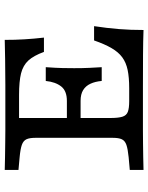

<svg xmlns="http://www.w3.org/2000/svg" viewBox="70 -680 611 790"><g transform="rotate(-90 375.0 -285.5)"><path d="M234.7 -2.4Q210.5 -2.4 181.4 -2Q152.3 -1.6 123.2 -1.2Q94.1 -0.8 70.2 0V-56.5L122.8 -61.2Q156.3 -64.5 173.4 -70.4Q190.5 -76.4 196.5 -89.4Q202.4 -102.3 202.4 -125.8V-445.2Q202.4 -468.7 196.5 -481.6Q190.5 -494.5 173.4 -500.6Q156.3 -506.6 122.8 -509.7L70.2 -514.5V-571Q94.1 -570.2 123.2 -569.8Q152.3 -569.4 181.4 -569Q210.5 -568.5 234.7 -568.5H244.4H419.6Q480 -568.5 525.4 -569.4Q570.7 -570.2 605.4 -571Q605.3 -529.4 607.7 -490.2Q610 -451.1 614.8 -409.7H555.9Q540.5 -452 520.5 -473.8Q500.4 -495.6 467.5 -503.9Q434.5 -512.1 378.9 -512.1H284V-136.1Q284 -103.9 289.2 -87Q294.4 -70.2 309.4 -64.5Q324.3 -58.9 353.3 -58.9H406.4Q451 -58.9 481.6 -65.3Q512.3 -71.7 533.7 -87.5Q555.1 -103.3 571.4 -131.4Q587.8 -159.4 603.1 -203.4H661.9Q653.9 -150.9 649.9 -102Q646 -53.2 646.1 0Q602.4 -1.6 544.8 -2Q487.2 -2.4 411.6 -2.4H244.4ZM248.9 -258.9V-315.3H439.5V-258.9ZM436.4 -172Q434 -199 424.9 -218.4Q415.9 -237.9 398.8 -248.4Q381.8 -258.9 354.4 -258.9V-315.3Q395.4 -315.3 413.8 -338.7Q432.3 -362.2 436.4 -402.2H493.1Q489.9 -357.1 489.5 -332.7Q489 -308.3 489 -287.1Q489 -273.5 489.1 -258.2Q489.1 -243 490.3 -222.5Q491.5 -202 493.1 -172Z"/></g></svg>

Font: Playfair 5pt SemiExpanded Light
Style: Regular
Weight: 300
Width: 6
Designer: Claus Eggers Sørensen
Foundry: Claus Eggers Sørensen
Version: Version 2.203